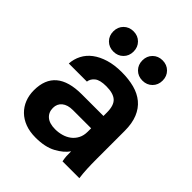

<svg xmlns="http://www.w3.org/2000/svg" viewBox="-208 -856 991 991"><g transform="rotate(45 287.5 -361.0)"><path d="M219 12Q176 12 143 -0.5Q110 -13 87 -35.5Q64 -58 52 -88.5Q40 -119 40 -155Q40 -315 230 -315H388V-340Q388 -392 364.5 -413Q341 -434 290 -434Q245 -434 225 -418.5Q205 -403 202 -380H70Q72 -414 87.5 -444Q103 -474 131.5 -495.5Q160 -517 201 -529.5Q242 -542 295 -542Q346 -542 387.5 -531Q429 -520 458.5 -495.5Q488 -471 504 -432Q520 -393 520 -338V-135Q520 -93 521.5 -61.5Q523 -30 527 0H404Q400 -22 399.5 -33.5Q399 -45 399 -68Q377 -36 332.5 -12Q288 12 219 12ZM260 -90Q284 -90 307 -96.5Q330 -103 348 -116.5Q366 -130 377 -151Q388 -172 388 -200V-225H255Q217 -225 195.5 -207.5Q174 -190 174 -160Q174 -128 196 -109Q218 -90 260 -90ZM189 -586Q157 -586 136 -607Q115 -628 115 -660Q115 -692 136 -713Q157 -734 189 -734Q221 -734 242 -713Q263 -692 263 -660Q263 -628 242 -607Q221 -586 189 -586ZM401 -586Q369 -586 348 -607Q327 -628 327 -660Q327 -692 348 -713Q369 -734 401 -734Q433 -734 454 -713Q475 -692 475 -660Q475 -628 454 -607Q433 -586 401 -586Z"/></g></svg>

Font: Golos Text DemiBold
Style: Regular
Weight: 600
Designer: A.Korolkova, Vitaly Kuzmin
Foundry: ParaType Ltd
Version: Version 2.002